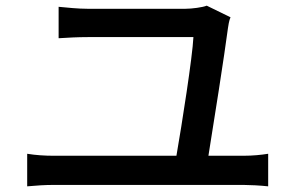

<svg xmlns="http://www.w3.org/2000/svg" viewBox="-20 -706 1040 678"><path d="M716 -156C734 -266 773 -515 785 -607C786 -615 789 -634 794 -645L710 -686C696 -680 657 -675 635 -675H289C256 -675 218 -679 187 -682V-571C220 -573 252 -575 290 -575H663C660 -507 622 -265 603 -156H169C139 -156 106 -158 76 -163V-48C108 -51 140 -53 169 -53H840C861 -53 900 -51 927 -48V-163C902 -159 872 -156 840 -156Z"/></svg>

Font: Noto Sans CJK KR Medium
Style: Regular
Weight: 500
Designer: Ryoko NISHIZUKA (kana & ideographs); Paul D. Hunt (Latin, Greek & Cyrillic); Wenlong ZHANG (bopomofo); Sandoll Communica
Foundry: Adobe Systems Incorporated
Version: Version 1.004;PS 1.004;hotconv 1.0.82;makeotf.lib2.5.63406